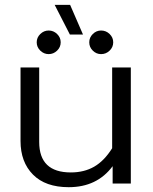

<svg xmlns="http://www.w3.org/2000/svg" viewBox="-20 -759 631 794"><path d="M269 -616.2 206.1 -738.8H270L323.2 -616.2ZM181.2 -535.2Q161.6 -535.2 146.7 -549.6Q131.8 -564 131.8 -584Q131.8 -604 146.7 -618.4Q161.6 -632.8 181.2 -632.8Q201.2 -632.8 216.1 -618.4Q231 -604 231 -584Q231 -564 216.1 -549.6Q201.2 -535.2 181.2 -535.2ZM397.9 -535.2Q378.4 -535.2 363.8 -549.6Q349.1 -564 349.1 -584Q349.1 -604 363.8 -618.4Q378.4 -632.8 397.9 -632.8Q418.5 -632.8 433.3 -618.4Q448.2 -604 448.2 -584Q448.2 -564 433.3 -549.6Q418.5 -535.2 397.9 -535.2ZM264.2 15.1Q168 15.1 116.5 -36.9Q64.9 -88.9 64.9 -175.8V-480H142.1V-171.9Q142.1 -45.9 272.9 -45.9Q328.1 -45.9 369.6 -69.8Q411.1 -93.8 443.8 -146V-480H521V0H445.8V-71.8Q381.3 15.1 264.2 15.1Z"/></svg>

Font: Prompt Light
Style: Regular
Weight: 300
Designer: Katatrad Team
Foundry: CadsonDemak
Version: Version 1.000;PS 001.000;hotconv 1.0.88;makeotf.lib2.5.64775